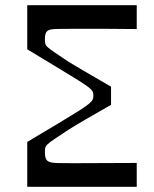

<svg xmlns="http://www.w3.org/2000/svg" viewBox="-20 -720 593 740"><path d="M85 0V-173Q159 -217 206.5 -245.5Q254 -274 281 -291Q308 -308 321 -318.5Q334 -329 337 -336Q340 -343 340 -351Q340 -360 337 -367Q334 -374 321 -384Q308 -394 281 -411Q254 -428 206.5 -456.5Q159 -485 85 -530V-700H507V-608Q447 -609 386 -609Q325 -609 262 -609Q224 -609 205.5 -608.5Q187 -608 179.5 -607Q172 -606 166 -603Q159 -599 156 -591Q153 -583 153 -569Q153 -559 154.5 -552Q156 -545 164.5 -537.5Q173 -530 192 -517Q211 -504 244 -482Q271 -466 310.5 -442.5Q350 -419 408 -386V-316Q350 -283 310.5 -260Q271 -237 244 -220Q211 -198 192 -185.5Q173 -173 164.5 -165Q156 -157 154.5 -150Q153 -143 153 -133Q153 -119 156 -110.5Q159 -102 166 -98Q172 -95 179.5 -93.5Q187 -92 205.5 -91.5Q224 -91 262 -91Q325 -91 386 -91.5Q447 -92 507 -92V0Z"/></svg>

Font: Ojuju Medium
Style: Regular
Weight: 500
Designer: Chisaokwu Joboson, Mirko Velimirovic
Foundry: Udi Foundry
Version: Version 1.000